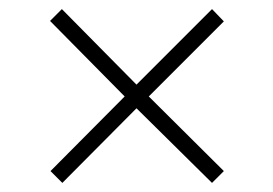

<svg xmlns="http://www.w3.org/2000/svg" viewBox="-20 -458 600 422"><path d="M117 -56 91 -82 254 -246 90 -412 116 -438 280 -272 446 -438 472 -411 307 -246 472 -82 446 -56 280 -220Z"/></svg>

Font: Hanken Grotesk ExtraLight
Style: Italic
Weight: 250
Italic angle: -8°
Designer: Alfredo Marco Pradil
Foundry: Hanken Design Co.
Version: Version 3.013